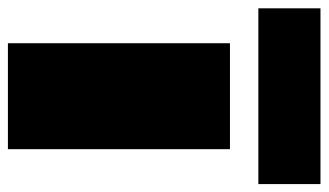

<svg xmlns="http://www.w3.org/2000/svg" viewBox="-210 -622 810 473"><g transform="rotate(90 194.5 -385.0)"><path d="M64 0V-547H325V0ZM-22 -617V-770H411V-617Z"/></g></svg>

Font: Georama Extra Expanded ExtraBold
Style: Regular
Weight: 800
Width: 8
Designer: Jean-Baptiste Levee
Foundry: Production Type
Version: Version 1.000